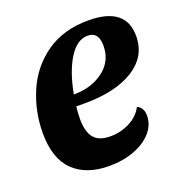

<svg xmlns="http://www.w3.org/2000/svg" viewBox="-105 -622 693 733"><g transform="rotate(-20 241.5 -255.0)"><path d="M483 -412Q483 -329 409.5 -283Q336 -237 211 -237H176Q173 -210 173 -186Q173 -136 193 -110.5Q213 -85 260 -85Q302 -85 338.5 -103.5Q375 -122 393 -156Q418 -145 418 -112Q418 -75 392 -45Q366 -15 320 2.5Q274 20 218 20Q125 20 73 -30.5Q21 -81 21 -184Q21 -273 55.5 -352.5Q90 -432 160 -481Q230 -530 331 -530Q483 -530 483 -412ZM183 -283Q255 -283 304 -320Q353 -357 353 -420Q353 -476 309 -476Q265 -476 232 -423Q199 -370 183 -283Z"/></g></svg>

Font: Sansita
Style: Bold Italic
Weight: 700
Italic angle: -11°
Designer: Pablo Cosgaya
Foundry: Omnibus-Type
Version: Version 1.006